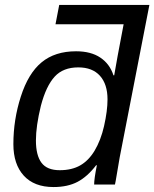

<svg xmlns="http://www.w3.org/2000/svg" viewBox="-20 -745 623 775"><path d="M196 10Q118 10 76 -36Q34 -82 34 -163Q34 -262 64 -355Q94 -449 148 -493.5Q202 -538 287 -538Q347 -538 385 -512.5Q423 -487 438 -441H441L455 -520L479 -647H204L219 -725H583L463 -109L447 -15L444 0H360Q360 -23 371 -78H368Q333 -32 293 -11Q253 10 196 10ZM221 -58Q270 -58 304 -77.5Q338 -97 362 -137Q387 -179 400 -236Q414 -298 414 -344Q414 -405 383.5 -439Q353 -473 296 -473Q235 -473 201 -436Q166 -398 145 -318Q125 -236 125 -178Q125 -118 147.5 -88Q170 -58 221 -58Z"/></svg>

Font: Libra Sans Modern
Style: Italic
Weight: 400
Italic angle: -12°
Foundry: Stefan Peev, Context Ltd
Version: Version 1.000